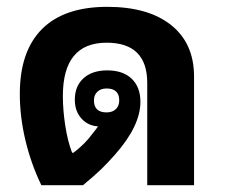

<svg xmlns="http://www.w3.org/2000/svg" viewBox="-20 -542 658 562"><path d="M101 0Q71 -62 54.5 -131Q38 -200 38 -267Q38 -392 103 -457Q168 -522 294 -522Q414 -522 481 -468.5Q548 -415 548 -318V0H411V-299Q411 -417 292 -417Q164 -417 164 -261Q164 -220 171 -174.5Q178 -129 191 -95H195Q202 -100 215 -111.5Q228 -123 240 -137Q245 -144 252.5 -153Q260 -162 267 -172Q237 -174 218 -195.5Q199 -217 199 -250Q199 -290 224.5 -313Q250 -336 294 -336Q340 -336 365.5 -311.5Q391 -287 391 -244Q391 -174 318 -91Q297 -67 277 -47.5Q257 -28 223 0ZM292 -213Q309 -213 319 -222.5Q329 -232 329 -248Q329 -283 292 -283Q275 -283 265 -273.5Q255 -264 255 -248Q255 -213 292 -213Z"/></svg>

Font: Noto Sans Thai Looped UI
Style: Bold
Weight: 700
Designer: Cadson Demak Team
Foundry: Cadson Demak Co., Ltd.
Version: Version 1.000; ttfautohint (v1.8.4.7-5d5b)